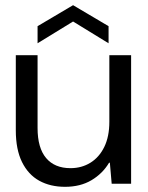

<svg xmlns="http://www.w3.org/2000/svg" viewBox="-20 -709 573 741"><path d="M231 12Q174 12 131.5 -11.5Q89 -35 65 -83.5Q41 -132 41 -206V-496H125V-215Q125 -138 158 -99Q191 -60 252 -60Q295 -60 329 -81Q363 -102 382.5 -142Q402 -182 402 -239V-496H486V0H411L404 -81H401Q376 -39 333 -13.5Q290 12 231 12ZM125 -542V-608L262 -689L399 -608V-542L262 -626Z"/></svg>

Font: DM Sans 36pt
Style: Regular
Weight: 400
Designer: Colophon Foundry, Jonny Pinhorn
Foundry: Colophon Foundry
Version: Version 4.004;gftools[0.9.30]